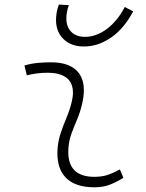

<svg xmlns="http://www.w3.org/2000/svg" viewBox="-20 -795 626 825"><path d="M495.1 -66.9 510.3 -31.2Q483.4 -14.2 453.9 -2.2Q424.3 9.8 385.7 9.8Q303.2 9.8 262.7 -31.7Q226.6 -68.8 226.6 -136.7Q226.6 -144.5 227.1 -153.3Q229.5 -189.9 241.2 -224.4Q252.9 -258.8 266.6 -291.5Q280.3 -324.2 287.6 -355Q293.5 -378.4 293.5 -397.5Q293.5 -429.7 276.9 -450.2Q249.5 -482.4 184.6 -482.4Q138.2 -482.4 95.2 -471.2L85 -513.7Q113.8 -522 142.6 -524.7Q171.4 -527.3 200.2 -527.3Q283.2 -527.3 318.8 -481Q340.3 -452.1 340.3 -407.2Q340.3 -379.4 332 -345.2Q323.7 -310.5 311 -280.8Q297.9 -250.5 287.1 -221.2Q276.4 -191.9 273.9 -157.7Q273.4 -149.9 273.4 -142.1Q273.4 -35.2 385.3 -35.2Q416 -35.2 439.5 -42.5Q462.9 -49.8 495.1 -66.9ZM340.8 -595.2Q286.1 -595.2 253.4 -626.5Q220.7 -657.7 220.7 -709.5Q220.7 -724.6 223.6 -741.7Q226.6 -758.8 232.9 -775.4L275.9 -772.9Q265.1 -743.7 265.1 -715.8Q265.1 -679.2 286.4 -658Q307.6 -636.7 345.2 -636.7Q394.5 -636.7 440.2 -671.4Q485.8 -706.1 516.1 -765.1L552.2 -746.1Q513.7 -672.9 457.8 -634Q401.9 -595.2 340.8 -595.2Z"/></svg>

Font: CaskaydiaCove NFP ExtraLight
Style: Italic
Weight: 200
Italic angle: -10°
Designer: Aaron Bell
Foundry: Saja Typeworks
Version: Version 2111.001; VTT 6.35;Nerd Fonts 3.1.1